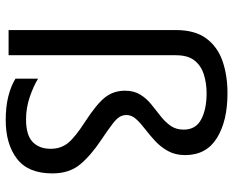

<svg xmlns="http://www.w3.org/2000/svg" viewBox="-92 -713 815 671"><g transform="rotate(90 315.5 -377.5)"><path d="M522 -617Q522 -583 508 -557.5Q494 -532 473 -512.5Q452 -493 431 -477Q410 -461 396 -445.5Q382 -430 382 -412Q382 -399 388.5 -388Q395 -377 414 -362.5Q433 -348 470 -323Q524 -287 555 -249.5Q586 -212 586 -153Q586 -68 534.5 -29Q483 10 400 10Q353 10 317 1Q281 -8 255 -24V-103Q281 -87 319 -74Q357 -61 397 -61Q452 -61 476 -84Q500 -107 500 -147Q500 -183 479.5 -208Q459 -233 406 -267Q343 -308 320 -337.5Q297 -367 297 -407Q297 -438 310.5 -460Q324 -482 344.5 -498.5Q365 -515 385.5 -531Q406 -547 419.5 -566Q433 -585 433 -612Q433 -654 397.5 -673Q362 -692 306 -692Q271 -692 240.5 -682.5Q210 -673 191.5 -650Q173 -627 173 -584V0H85V-584Q85 -651 114 -690.5Q143 -730 193 -747.5Q243 -765 306 -765Q403 -765 462.5 -728Q522 -691 522 -617Z"/></g></svg>

Font: Noto Sans Ethiopic
Style: Regular
Weight: 400
Designer: Monotype Design Team
Foundry: Monotype Imaging Inc.
Version: Version 2.102; ttfautohint (v1.8.4.7-5d5b)